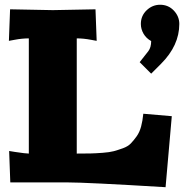

<svg xmlns="http://www.w3.org/2000/svg" viewBox="-20 -760 780 800"><path d="M727.1 -660.2Q727.1 -570.3 650.9 -494.1L609.9 -453.1L562 -501L598.1 -546.9Q609.9 -562.5 609.9 -588.9Q589.4 -600.1 578.1 -619.4Q566.9 -638.7 566.9 -660.2Q566.9 -694.3 591.1 -717.3Q615.2 -740.2 647 -740.2Q681.2 -740.2 704.1 -716.1Q727.1 -691.9 727.1 -660.2ZM377.9 -721.2 382.8 -589.8 358.9 -594.2Q327.6 -600.1 299.8 -600.1V-120.1Q335.9 -120.1 357.2 -120.6Q378.4 -121.1 407.7 -123.3Q437 -125.5 454.1 -130.1Q471.2 -134.8 492.2 -142.3Q513.2 -149.9 525.1 -162.4Q537.1 -174.8 549.3 -191.9Q561.5 -209 567.9 -232.7Q574.2 -256.3 577.1 -286.1L695.8 -275.9L669.9 20Q339.8 0 259.8 0H22.9L18.1 -130.9L42 -127Q87.4 -120.1 100.1 -120.1V-600.1Q72.3 -600.1 41 -594.2L17.1 -589.8L22 -721.2L200.2 -717.8Z"/></svg>

Font: Zantroke
Style: Regular
Weight: 500
Foundry: gluk
Version: Version 0.36